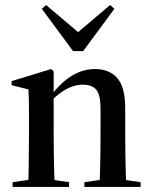

<svg xmlns="http://www.w3.org/2000/svg" viewBox="-20 -742 603 762"><path d="M30 0V-19L121 -32H165L254 -19V0ZM91 0Q93 -24 93.5 -61.5Q94 -99 94.5 -138.5Q95 -178 95 -211V-249Q95 -279 95 -302Q95 -325 94.5 -345.5Q94 -366 93 -387L26 -404V-420L183 -468L193 -459V-362V-360V-211Q193 -178 193.5 -138.5Q194 -99 195 -61.5Q196 -24 198 0ZM315 0V-19L405 -32H449L538 -19V0ZM374 0Q376 -24 377 -61.5Q378 -99 378.5 -138.5Q379 -178 379 -211V-310Q379 -366 362 -386Q345 -406 308 -406Q287 -406 265 -398Q243 -390 221.5 -374.5Q200 -359 178 -337L173 -357H179Q201 -389 228.5 -414Q256 -439 288.5 -453.5Q321 -468 357 -468Q414 -468 445.5 -432Q477 -396 477 -312V-211Q477 -178 477.5 -138.5Q478 -99 479 -61.5Q480 -24 482 0ZM163 -722 313 -595H267L417 -722L434 -707L310 -539H270L146 -707Z"/></svg>

Font: Source Serif 4 60pt SemiBold
Style: Regular
Weight: 600
Version: Version 4.004;hotconv 1.0.116;makeotfexe 2.5.65601